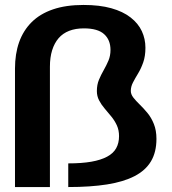

<svg xmlns="http://www.w3.org/2000/svg" viewBox="-20 -755 696 775"><path d="M40.5 0H181.5V-486Q181.5 -523.5 190.5 -552.2Q199.5 -581 216.5 -600.8Q233.5 -620.5 259.2 -630.5Q285 -640.5 318.5 -640.5Q374.5 -640.5 400.2 -617.2Q426 -594 426 -553.5Q426 -530 417.8 -510.5Q409.5 -491 398.8 -472.2Q388 -453.5 379.5 -433.2Q371 -413 371 -387.5Q371 -367 380 -349.8Q389 -332.5 402.5 -316.8Q416 -301 429.5 -284.5Q443 -268 451.8 -248.8Q460.5 -229.5 460.5 -205.5Q460.5 -177.5 449 -156.8Q437.5 -136 412.2 -122.5Q387 -109 348.2 -102.2Q309.5 -95.5 255.5 -95.5V0Q345 0 411.8 -10.5Q478.5 -21 523 -44Q567.5 -67 589.5 -104Q611.5 -141 611.5 -194.5Q611.5 -228.5 601.2 -254.2Q591 -280 575.2 -299Q559.5 -318 544 -333Q528.5 -348 518.2 -361.2Q508 -374.5 508 -388Q508 -405.5 516.8 -422.2Q525.5 -439 537.2 -458.2Q549 -477.5 558 -502.8Q567 -528 567 -562.5Q567 -598 552.5 -629.2Q538 -660.5 507.2 -684.5Q476.5 -708.5 429.2 -721.8Q382 -735 317 -735Q246 -735 194 -717.2Q142 -699.5 108 -665.8Q74 -632 57.2 -584.8Q40.5 -537.5 40.5 -478Z"/></svg>

Font: Anybody Thin SemiBold
Style: Regular
Weight: 600
Version: Version 1.113;gftools[0.9.25]